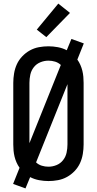

<svg xmlns="http://www.w3.org/2000/svg" viewBox="-20 -1001 540 1070"><path d="M122 49 53 24 89 -66Q79 -80 72 -96Q65 -112 61 -128.5Q57 -145 55.5 -162Q54 -179 54 -196V-539Q54 -565 58.5 -592Q63 -619 74 -643Q85 -667 104 -687Q123 -707 146.5 -720Q170 -733 196.5 -738Q223 -743 250 -743Q276 -743 302.5 -738Q329 -733 352 -721L378 -784L447 -759L411 -669Q421 -655 428 -639Q435 -623 439 -606.5Q443 -590 444.5 -573Q446 -556 446 -539V-196Q446 -170 441.5 -143Q437 -116 426 -92Q415 -68 396 -48Q377 -28 353.5 -15Q330 -2 303.5 3Q277 8 250 8Q224 8 197.5 3Q171 -2 148 -14ZM144 -203 319 -639Q305 -652 287 -657.5Q269 -663 250 -663Q227 -663 205 -654Q183 -645 168.5 -626.5Q154 -608 149 -585Q144 -562 144 -539ZM250 -72Q273 -72 295 -81Q317 -90 331.5 -108.5Q346 -127 351 -150Q356 -173 356 -196V-532L181 -96Q195 -83 213 -77.5Q231 -72 250 -72ZM238 -794 185 -836 305 -981 370 -929Z"/></svg>

Font: Iosevka Medium
Style: Regular
Weight: 500
Monospace: yes
Designer: Belleve Invis
Foundry: Belleve Invis
Version: Version 32.5.0; ttfautohint (v1.8.4)